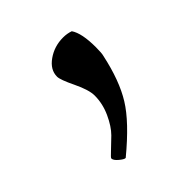

<svg xmlns="http://www.w3.org/2000/svg" viewBox="-95 -195 423 423"><g transform="rotate(-45 116.5 16.5)"><path d="M115.2 13.7Q115.2 -3.9 100.6 -34.2Q85.9 -64.5 85.9 -74.2Q85.9 -95.7 107.4 -110.8Q128.9 -126 156.2 -126Q168.9 -126 179.7 -122.1Q192.4 -103.5 192.4 -59.6Q192.4 -41 190.4 -34.2Q176.8 29.3 152.3 68.8Q127.9 108.4 66.4 159.2H65.4Q61.5 159.2 52.2 151.4Q43 143.6 43 137.7Q43 135.7 54.2 125.5Q65.4 115.2 79.1 101.6Q92.8 87.9 104 63.5Q115.2 39.1 115.2 13.7Z"/></g></svg>

Font: Crimson Text
Style: Regular
Weight: 400
Version: Version 0.13